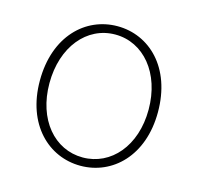

<svg xmlns="http://www.w3.org/2000/svg" viewBox="-86 -631 758 735"><g transform="rotate(15 293.0 -263.5)"><path d="M293 13C419 13 527 -88 527 -262C527 -439 419 -540 293 -540C167 -540 59 -439 59 -262C59 -88 167 13 293 13ZM293 -20C181 -20 97 -118 97 -262C97 -407 181 -507 293 -507C405 -507 490 -407 490 -262C490 -118 405 -20 293 -20Z"/></g></svg>

Font: Noto Sans CJK Thin
Style: Regular
Weight: 100
Designer: Ryoko NISHIZUKA (kana & ideographs); Paul D. Hunt (Latin, Greek & Cyrillic); Wenlong ZHANG (bopomofo); Sandoll Communica
Foundry: Adobe Systems Incorporated
Version: Version 1.000;PS 1;hotconv 1.0.78;makeotf.lib2.5.61930